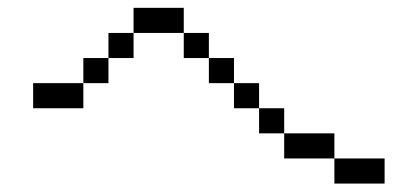

<svg xmlns="http://www.w3.org/2000/svg" viewBox="-20 -582 1040 478"><path d="M937.5 -125V-187.5H812.5V-125ZM812.5 -187.5V-250H687.5V-187.5ZM687.5 -250V-312.5H625V-250ZM625 -312.5V-375H562.5V-312.5ZM187.5 -375H62.5V-312.5H187.5ZM187.5 -375H250V-437.5H187.5ZM562.5 -375V-437.5H500V-375ZM250 -437.5H312.5V-500H250ZM500 -437.5V-500H437.5V-437.5ZM312.5 -500H437.5V-562.5H312.5Z"/></svg>

Font: CalcUnifontExMono
Style: Regular
Weight: 500
Version: Version 15.0.06